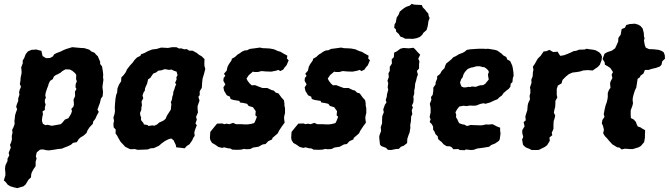

<svg xmlns="http://www.w3.org/2000/svg" viewBox="-41 -762 3473 997"><path d="M49 215 28 210 12 205 0 198 -12 183 -21 175 -13 148V135L-15 115L-13 97L-2 74V62L7 45L4 32L9 19L15 5L11 -10L17 -23L21 -39L20 -56L24 -73L22 -88L28 -99L35 -118L34 -135L36 -149L37 -162L41 -176L48 -195L43 -207L46 -219L54 -239L53 -249L60 -271L58 -283L62 -298L68 -311L62 -326L65 -341L66 -358L71 -382V-393L69 -412L77 -433V-448L84 -459L93 -482L104 -495L122 -503L148 -505L158 -502L174 -498L180 -471L198 -460L219 -461L235 -470L239 -479L252 -486L275 -495L289 -502L304 -508L321 -513L334 -517L356 -515L379 -513L397 -512L410 -508L423 -504L433 -495L450 -488L458 -478L467 -470L471 -460L479 -442V-430L489 -417L491 -404L493 -392L495 -374L494 -361L496 -347L493 -327L491 -309L494 -286L492 -262L483 -250L478 -228L472 -212L465 -193L472 -181L462 -163L454 -145L443 -131L441 -119L424 -101L414 -86L408 -71L392 -57L378 -49L368 -40L358 -24L338 -20L327 -10L310 -2L294 4L280 10L259 12L242 15L214 19L200 18L183 14L167 15L150 29L145 49L149 61L144 78V101L134 115L124 133L121 144L120 159L107 171L92 196L80 206L69 209ZM227 -109 235 -110 274 -117 282 -124 296 -141 314 -148 328 -171 333 -186 329 -196 340 -208 343 -219 341 -245 349 -263 348 -286 356 -300 351 -309 352 -325 358 -340 354 -351 355 -373 349 -382 335 -394 322 -401 299 -402 283 -393 274 -385 256 -375 250 -373 239 -365 233 -351 219 -342 211 -325 209 -316 204 -304 197 -283 194 -268 197 -254 192 -244V-230L196 -220L192 -205V-191L180 -184L182 -168L179 -156L177 -141V-133L182 -119L195 -112L206 -114Z M726 14 705 15 673 16 659 12 636 13 627 9 609 0 599 -11 585 -26 576 -41 567 -58 559 -69 560 -89 549 -101 548 -120 551 -134 548 -152 554 -171 556 -186 555 -203 556 -221 559 -252 563 -272 567 -280 569 -303 577 -323 588 -340 589 -360 601 -372 612 -387 618 -401 627 -413 636 -424 648 -437 658 -451 671 -464 688 -472 691 -480 710 -487 726 -496 749 -505 773 -508 796 -515 831 -513 853 -517H875L889 -510L900 -511L915 -506L929 -507L942 -499H959L981 -487L993 -477L1006 -470L1021 -455L1020 -430L1021 -418L1025 -404L1018 -377L1011 -354L1009 -336L1008 -322L1007 -306L996 -288V-268L989 -259L995 -240L985 -211V-198L987 -178L977 -155L981 -141L974 -121L981 -112L971 -86L968 -73L970 -57L962 -45L957 -33L943 -13L929 -4L918 8L893 5L874 3L872 -9L860 -34L848 -43L834 -39L816 -30L799 -18L784 -5L758 7L742 8ZM730 -108 751 -111 760 -109 775 -116 786 -126 798 -131 808 -136 819 -145 825 -160 830 -168 841 -185 846 -193 849 -222 846 -230 852 -246 854 -261 858 -271 859 -285 864 -297 868 -311 874 -325 868 -331 876 -349 875 -361 881 -372 876 -390 861 -395 849 -401 837 -399 815 -403 797 -397 781 -395 770 -386 755 -380 747 -369 740 -358 728 -350 723 -328 717 -315 712 -303 711 -291 705 -283 699 -266 703 -252 694 -235 696 -216 693 -202V-192L686 -175L688 -161L692 -153L691 -142L693 -136L704 -123L706 -116L724 -113Z M1093 1 1076 -11 1060 -20 1051 -35 1049 -47 1051 -77 1063 -92 1072 -103 1086 -120 1113 -121 1124 -117 1135 -120 1150 -117 1169 -124 1185 -117H1218L1226 -116H1244L1260 -118L1279 -123L1285 -135L1293 -156L1285 -163L1287 -185L1276 -200L1273 -205L1250 -212L1242 -223L1224 -227L1205 -230L1202 -238L1171 -243L1156 -248L1153 -260L1137 -267L1132 -275L1123 -290L1119 -308L1129 -324L1119 -342L1120 -357L1129 -368L1122 -379L1136 -395L1140 -414L1147 -428L1161 -448L1163 -457L1179 -466L1193 -479L1205 -486L1214 -493L1229 -500L1242 -501L1256 -508L1272 -510L1309 -515L1322 -512L1346 -511L1361 -510L1382 -506L1402 -497L1416 -493L1429 -485L1451 -473L1449 -458L1458 -449L1447 -423L1437 -412L1430 -401L1415 -393L1404 -399L1393 -395L1373 -391L1367 -390L1339 -391L1317 -393L1298 -388H1281L1272 -390L1263 -382L1251 -372L1239 -354L1245 -342L1255 -329L1266 -319L1283 -320L1303 -312L1322 -305H1347L1370 -294L1380 -292L1391 -281L1405 -277L1413 -266L1421 -255L1433 -242L1436 -225V-213L1439 -201V-175L1435 -159L1434 -148L1437 -125L1423 -106L1409 -85L1401 -69L1394 -63L1374 -46L1372 -38L1352 -29L1338 -14L1323 -12L1301 0L1288 2L1274 4L1258 12L1235 13L1228 11L1211 15L1192 16L1165 15L1155 9L1142 8L1123 3L1112 6Z M1515 1 1498 -11 1482 -20 1473 -35 1471 -47 1473 -77 1485 -92 1494 -103 1508 -120 1535 -121 1546 -117 1557 -120 1572 -117 1591 -124 1607 -117H1640L1648 -116H1666L1682 -118L1701 -123L1707 -135L1715 -156L1707 -163L1709 -185L1698 -200L1695 -205L1672 -212L1664 -223L1646 -227L1627 -230L1624 -238L1593 -243L1578 -248L1575 -260L1559 -267L1554 -275L1545 -290L1541 -308L1551 -324L1541 -342L1542 -357L1551 -368L1544 -379L1558 -395L1562 -414L1569 -428L1583 -448L1585 -457L1601 -466L1615 -479L1627 -486L1636 -493L1651 -500L1664 -501L1678 -508L1694 -510L1731 -515L1744 -512L1768 -511L1783 -510L1804 -506L1824 -497L1838 -493L1851 -485L1873 -473L1871 -458L1880 -449L1869 -423L1859 -412L1852 -401L1837 -393L1826 -399L1815 -395L1795 -391L1789 -390L1761 -391L1739 -393L1720 -388H1703L1694 -390L1685 -382L1673 -372L1661 -354L1667 -342L1677 -329L1688 -319L1705 -320L1725 -312L1744 -305H1769L1792 -294L1802 -292L1813 -281L1827 -277L1835 -266L1843 -255L1855 -242L1858 -225V-213L1861 -201V-175L1857 -159L1856 -148L1859 -125L1845 -106L1831 -85L1823 -69L1816 -63L1796 -46L1794 -38L1774 -29L1760 -14L1745 -12L1723 0L1710 2L1696 4L1680 12L1657 13L1650 11L1633 15L1614 16L1587 15L1577 9L1564 8L1545 3L1534 6Z M2063 -561 2052 -567 2038 -572 2030 -585 2016 -598 2015 -609 2006 -618 2008 -636 2014 -645 2019 -671 2029 -686 2035 -702 2052 -716 2067 -726 2087 -733 2097 -742 2109 -738 2128 -737 2149 -736 2155 -723 2167 -711 2175 -700 2183 -692 2185 -679 2190 -668 2184 -653 2180 -626 2174 -606 2157 -591 2152 -582 2139 -570 2120 -563 2100 -560 2086 -561ZM1990 17 1973 16 1964 6 1938 -4 1932 -12 1930 -31 1928 -50 1930 -61 1938 -82 1936 -101 1943 -122V-138L1944 -159L1952 -179L1949 -194L1958 -219L1966 -230L1962 -243L1967 -258L1969 -274L1975 -296L1972 -309L1975 -330L1971 -343L1978 -362L1976 -381L1983 -394V-415L1994 -432L1993 -454L2004 -465L2006 -489L2019 -495L2038 -509L2054 -513L2082 -511L2106 -514L2116 -505L2127 -492L2141 -478L2131 -457L2137 -443L2135 -428V-406L2124 -394L2129 -374L2124 -362L2120 -344L2115 -328L2113 -306L2110 -292V-275L2105 -259L2107 -248L2105 -229L2098 -214L2103 -204L2097 -189L2100 -169L2094 -157L2093 -134L2089 -111L2090 -99L2086 -74L2081 -62L2074 -41L2073 -19L2055 -5L2041 0L2030 11L2014 12Z M2346 17 2339 12 2313 13 2305 3 2296 -2 2278 -3 2262 -13 2252 -25 2245 -30 2234 -40 2232 -54 2220 -66 2216 -77 2208 -89V-104L2202 -116L2190 -129L2195 -142L2190 -155L2195 -178V-202L2191 -223L2199 -244L2197 -258L2206 -270L2209 -291V-307L2221 -324V-334L2229 -354V-366L2244 -378L2253 -394L2267 -408L2271 -421L2276 -432L2291 -444L2303 -454L2312 -464L2327 -471L2341 -480L2362 -488L2374 -495L2383 -503L2401 -506L2430 -508L2449 -509H2465L2486 -508L2492 -509L2505 -507L2529 -503L2542 -499L2553 -491L2564 -483L2573 -474L2588 -466L2593 -453L2608 -445L2615 -430L2619 -421L2622 -407L2625 -386L2626 -368L2622 -357L2620 -336L2611 -327L2609 -311L2600 -300L2589 -292L2574 -279L2565 -266L2551 -256L2543 -247L2523 -239L2504 -230L2479 -223L2470 -226L2452 -222L2432 -214L2417 -213L2400 -214L2380 -211L2367 -213L2344 -209L2333 -195L2324 -179L2328 -166L2327 -153L2334 -142L2339 -130L2344 -122L2361 -116L2370 -115L2383 -108L2390 -109L2402 -113L2428 -112L2457 -111L2464 -112L2484 -116L2496 -115L2514 -117L2519 -116L2540 -105L2556 -99V-86L2558 -68L2554 -38L2549 -30L2530 -17L2510 -9L2499 0L2475 4L2455 7L2438 9L2418 16L2405 17L2377 14L2373 18ZM2367 -308H2376L2392 -311L2400 -310L2410 -313L2430 -311L2442 -316L2453 -319L2468 -320L2480 -328L2486 -336L2497 -349L2493 -371L2494 -380L2498 -388L2493 -398L2483 -407L2474 -413L2464 -414L2451 -418H2434L2413 -412L2405 -411L2388 -404L2380 -396L2373 -388L2366 -376L2361 -360L2354 -351L2348 -334L2350 -326L2355 -313Z M2720 17 2706 10 2695 6 2686 1 2675 -10 2670 -37 2676 -51 2671 -71V-86L2683 -106L2678 -128L2689 -137L2687 -157L2692 -174L2697 -189L2699 -214L2702 -227L2711 -246L2709 -264L2713 -279V-297L2711 -308L2719 -332L2718 -348L2725 -366L2726 -386L2729 -399L2726 -416L2736 -430L2747 -450L2752 -458L2760 -466L2767 -473L2782 -495L2795 -496L2812 -503L2831 -492L2848 -493L2854 -494L2868 -472L2887 -475L2906 -482L2922 -489L2939 -497L2950 -498L2966 -504L2995 -505L3006 -509L3014 -507L3038 -504L3052 -501L3071 -490L3080 -480L3085 -468L3083 -450L3074 -426L3063 -414L3045 -402L3037 -396L3010 -398L2987 -396L2972 -391L2955 -388L2938 -386L2931 -385L2913 -377L2898 -365L2889 -356L2880 -347L2875 -329L2856 -318L2850 -300V-269L2853 -256L2843 -238V-227L2842 -207L2838 -193L2835 -177L2842 -162L2839 -148L2834 -133L2833 -114V-93L2824 -72L2827 -60L2812 -48L2814 -31L2800 -8L2788 1L2778 6L2758 16L2748 17Z M3187 14 3175 4 3164 3 3138 -13 3130 -22 3126 -26 3110 -45 3100 -55 3091 -70 3095 -88 3090 -109 3084 -121 3087 -139 3098 -155 3094 -169 3099 -195 3104 -216 3109 -229 3113 -245 3115 -258V-279L3121 -295L3129 -306L3127 -327L3129 -338L3139 -357L3135 -374L3142 -388L3128 -409L3113 -419L3100 -426L3099 -438L3088 -456L3096 -477L3098 -483L3112 -491L3136 -499L3153 -511L3160 -526L3169 -546L3170 -565L3182 -582L3187 -611L3204 -618L3211 -632L3228 -637L3256 -639L3273 -634L3285 -627L3296 -614L3302 -591L3303 -573L3306 -563L3303 -552L3307 -529L3312 -515L3329 -507L3354 -506L3380 -503L3396 -497L3405 -491L3411 -476L3412 -457L3398 -444L3394 -426L3386 -417L3364 -409L3346 -405L3327 -399H3308L3300 -380L3285 -369L3282 -361L3270 -353L3267 -333L3263 -307L3256 -293L3249 -271L3245 -254L3244 -242L3246 -226L3243 -213L3234 -189V-168L3235 -149L3249 -142L3261 -129L3265 -117L3271 -105L3284 -101L3293 -95L3309 -86L3308 -62V-48L3304 -24L3287 -4L3275 3L3245 12H3228L3204 10Z"/></svg>

Font: Winky Rough SemiBold
Style: Italic
Weight: 600
Italic angle: -8.97852°
Designer: Simon Atzbach
Foundry: typofactur
Version: Version 1.206; ttfautohint (v1.8.4.7-5d5b)